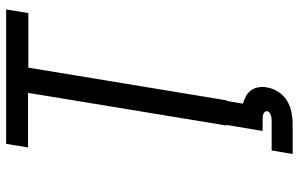

<svg xmlns="http://www.w3.org/2000/svg" viewBox="-198 -578 995 640"><g transform="rotate(-90 300.0 -257.5)"><path d="M202 0 311 -662H129L141 -735H589L577 -661H395L286 0ZM107 220 119 150H219Q223 150 227.5 149.5Q232 149 236.5 147.5Q241 146 245 143Q249 140 250 135Q250 135 250 135Q250 135 250 135Q250 131 247.5 127.5Q245 124 241 122.5Q237 121 232.5 120.5Q228 120 224 120H184L204 0H284L275 54Q288 58 300 64.5Q312 71 319.5 81.5Q327 92 329.5 106Q332 120 329 135Q326 154 314.5 172Q303 190 285 201Q267 212 247 216Q227 220 207 220Z"/></g></svg>

Font: Iosevka Curly Extended
Style: Italic
Weight: 400
Width: 7
Italic angle: -9°
Monospace: yes
Designer: Belleve Invis
Foundry: Belleve Invis
Version: Version 11.1.0; ttfautohint (v1.8.3)